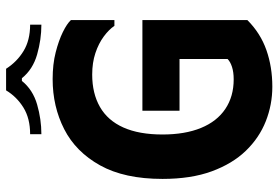

<svg xmlns="http://www.w3.org/2000/svg" viewBox="-162 -742 915 631"><g transform="rotate(-90 295.5 -426.5)"><path d="M23 -350Q23 -475 67.5 -555Q112 -635 186.5 -673Q261 -711 351 -711Q400 -711 439 -701Q478 -691 505.5 -677.5Q533 -664 545 -651V-508H526Q514 -526 491 -543Q468 -560 436.5 -570.5Q405 -581 366 -581Q304 -581 259.5 -555.5Q215 -530 192 -478.5Q169 -427 169 -350Q169 -276 190.5 -223.5Q212 -171 253 -143.5Q294 -116 350 -116Q374 -116 391 -121.5Q408 -127 417 -136V-294H247V-416H545V-71Q502 -28 446.5 -8.5Q391 11 326 11Q267 11 212.5 -10.5Q158 -32 115.5 -76Q73 -120 48 -188Q23 -256 23 -350ZM314 -864H385Q408 -828 443.5 -806.5Q479 -785 530 -785V-748Q481 -748 432 -762Q383 -776 354 -812H345Q316 -776 267.5 -762Q219 -748 170 -748V-785Q222 -785 257.5 -807Q293 -829 314 -864Z"/></g></svg>

Font: Phudu SemiBold
Style: Regular
Weight: 600
Version: Version 1.005;gftools[0.9.23]